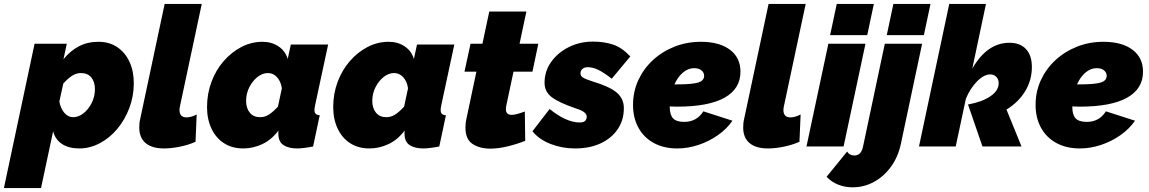

<svg xmlns="http://www.w3.org/2000/svg" viewBox="-82 -750 5881 983"><path d="M95 -526H260L243 -447Q278 -490 322 -513Q366 -536 422 -536Q478 -536 518.5 -508.5Q559 -481 581 -433.5Q603 -386 603 -324Q603 -257 580 -196.5Q557 -136 518 -89.5Q479 -43 428.5 -16.5Q378 10 324 10Q271 10 236 -12.5Q201 -35 190 -78L128 213H-62ZM292 -150Q320 -150 345.5 -170Q371 -190 387.5 -223Q404 -256 404 -293Q404 -331 385.5 -353.5Q367 -376 332 -376Q309 -376 287.5 -362.5Q266 -349 242 -322L222 -231Q227 -197 246.5 -173.5Q266 -150 292 -150Z M758 10Q696 10 663.5 -17.5Q631 -45 631 -97Q631 -108 632 -119Q633 -130 636 -142L761 -730H951L840 -209Q837 -197 837 -187Q837 -149 873 -149Q897 -149 925 -164L919 -24Q883 -8 839 1Q795 10 758 10Z M1164 10Q1106 10 1064.5 -17Q1023 -44 1000.5 -92Q978 -140 978 -202Q978 -270 1000.5 -330.5Q1023 -391 1063 -437Q1103 -483 1154 -509.5Q1205 -536 1262 -536Q1309 -536 1344 -512.5Q1379 -489 1391 -448L1407 -522H1598L1531 -210Q1528 -195 1528 -186Q1528 -161 1555 -160L1521 0Q1495 5 1474.5 7.5Q1454 10 1440 10Q1396 10 1369.5 -7Q1343 -24 1343 -67Q1343 -71 1343 -74.5Q1343 -78 1344 -82Q1308 -34 1260.5 -12Q1213 10 1164 10ZM1250 -150Q1274 -150 1295 -163.5Q1316 -177 1341 -204L1361 -298Q1356 -333 1336.5 -354.5Q1317 -376 1290 -376Q1262 -376 1236.5 -356Q1211 -336 1194.5 -303.5Q1178 -271 1178 -233Q1178 -196 1197 -173Q1216 -150 1250 -150Z M1810 10Q1752 10 1710.5 -17Q1669 -44 1646.5 -92Q1624 -140 1624 -202Q1624 -270 1646.5 -330.5Q1669 -391 1709 -437Q1749 -483 1800 -509.5Q1851 -536 1908 -536Q1955 -536 1990 -512.5Q2025 -489 2037 -448L2053 -522H2244L2177 -210Q2174 -195 2174 -186Q2174 -161 2201 -160L2167 0Q2141 5 2120.5 7.5Q2100 10 2086 10Q2042 10 2015.5 -7Q1989 -24 1989 -67Q1989 -71 1989 -74.5Q1989 -78 1990 -82Q1954 -34 1906.5 -12Q1859 10 1810 10ZM1896 -150Q1920 -150 1941 -163.5Q1962 -177 1987 -204L2007 -298Q2002 -333 1982.5 -354.5Q1963 -376 1936 -376Q1908 -376 1882.5 -356Q1857 -336 1840.5 -303.5Q1824 -271 1824 -233Q1824 -196 1843 -173Q1862 -150 1896 -150Z M2301 -96Q2301 -107 2302 -118Q2303 -129 2306 -142L2357 -383H2296L2327 -526H2388L2423 -691H2613L2578 -526H2674L2644 -383H2547L2510 -209Q2509 -204 2508.5 -199.5Q2508 -195 2508 -191Q2508 -162 2538 -162Q2550 -162 2568 -167Q2586 -172 2605 -179L2607 -29Q2564 -12 2516.5 -0.5Q2469 11 2428 11Q2374 11 2337.5 -13Q2301 -37 2301 -96Z M2862 10Q2797 10 2738 -12.5Q2679 -35 2644 -78L2732 -192Q2772 -159 2811.5 -141Q2851 -123 2886 -123Q2906 -123 2914 -131.5Q2922 -140 2922 -153Q2922 -164 2910 -174.5Q2898 -185 2866 -195Q2781 -224 2743.5 -252Q2706 -280 2706 -326Q2706 -385 2739.5 -432.5Q2773 -480 2829.5 -508.5Q2886 -537 2954 -537Q3010 -537 3056 -522Q3102 -507 3145 -461L3050 -347Q3009 -379 2981 -392.5Q2953 -406 2927 -406Q2911 -406 2900.5 -397.5Q2890 -389 2890 -374Q2890 -361 2903.5 -352.5Q2917 -344 2952 -333Q3039 -307 3075.5 -276Q3112 -245 3112 -196Q3112 -135 3080.5 -88.5Q3049 -42 2993 -16Q2937 10 2862 10Z M3385 10Q3317 10 3266 -17.5Q3215 -45 3187 -95.5Q3159 -146 3159 -213Q3159 -281 3186 -339.5Q3213 -398 3260.5 -442Q3308 -486 3371 -511Q3434 -536 3506 -536Q3601 -536 3655 -495.5Q3709 -455 3709 -383Q3709 -295 3627 -249.5Q3545 -204 3386 -204Q3367 -204 3347 -205V-203Q3347 -162 3364 -144Q3381 -126 3421 -126Q3485 -126 3519 -180L3668 -132Q3639 -90 3593.5 -58Q3548 -26 3494 -8Q3440 10 3385 10ZM3472 -401Q3441 -401 3414.5 -378.5Q3388 -356 3371 -318Q3378 -318 3385 -318Q3462 -318 3492.5 -327.5Q3523 -337 3523 -362Q3523 -379 3509 -390Q3495 -401 3472 -401Z M3850 10Q3788 10 3755.5 -17.5Q3723 -45 3723 -97Q3723 -108 3724 -119Q3725 -130 3728 -142L3853 -730H4043L3932 -209Q3929 -197 3929 -187Q3929 -149 3965 -149Q3989 -149 4017 -164L4011 -24Q3975 -8 3931 1Q3887 10 3850 10Z M4202 -730H4392L4358 -570H4168ZM4159 -526H4349L4237 0H4047Z M4492 -730H4682L4648 -570H4458ZM4283 209Q4243 209 4208.5 195Q4174 181 4150 155L4255 26Q4267 46 4293 46Q4326 46 4336 3L4448 -526H4639L4530 -12Q4516 53 4480 103Q4444 153 4393 181Q4342 209 4283 209Z M4874 -215Q4946 -228 4988.5 -257Q5031 -286 5031 -324Q5031 -344 5019 -356.5Q5007 -369 4988 -369Q4955 -369 4919.5 -332.5Q4884 -296 4863 -244L4811 0H4623L4778 -730H4966L4896 -399Q4972 -531 5086 -531Q5141 -531 5171 -498.5Q5201 -466 5201 -407Q5201 -340 5167 -283.5Q5133 -227 5071 -189L5148 0H4948Z M5446 10Q5378 10 5327 -17.5Q5276 -45 5248 -95.5Q5220 -146 5220 -213Q5220 -281 5247 -339.5Q5274 -398 5321.5 -442Q5369 -486 5432 -511Q5495 -536 5567 -536Q5662 -536 5716 -495.5Q5770 -455 5770 -383Q5770 -295 5688 -249.5Q5606 -204 5447 -204Q5428 -204 5408 -205V-203Q5408 -162 5425 -144Q5442 -126 5482 -126Q5546 -126 5580 -180L5729 -132Q5700 -90 5654.5 -58Q5609 -26 5555 -8Q5501 10 5446 10ZM5533 -401Q5502 -401 5475.5 -378.5Q5449 -356 5432 -318Q5439 -318 5446 -318Q5523 -318 5553.5 -327.5Q5584 -337 5584 -362Q5584 -379 5570 -390Q5556 -401 5533 -401Z"/></svg>

Font: Raleway Black
Style: Italic
Weight: 900
Italic angle: -12°
Designer: Matt McInerney, Pablo Impallari, Rodrigo Fuenzalida
Foundry: Matt McInerney, Pablo Impallari, Rodrigo Fuenzalida
Version: Version 4.101;RELEASE